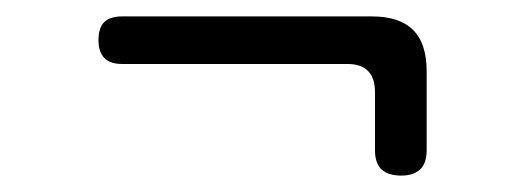

<svg xmlns="http://www.w3.org/2000/svg" viewBox="-20 -405 640 234"><path d="M500 -222Q500 -206 492 -198.5Q484 -191 469 -191Q453 -191 445 -198.5Q437 -206 437 -222V-293Q437 -310 428.5 -318.5Q420 -327 404 -327H129Q114 -327 107 -334.5Q100 -342 100 -356Q100 -371 107 -378Q114 -385 129 -385H433Q467 -385 483.5 -368.5Q500 -352 500 -318Z"/></svg>

Font: Maple Mono ExtraLight
Style: Regular
Weight: 275
Monospace: yes
Designer: subframe7536
Version: Version 7.000